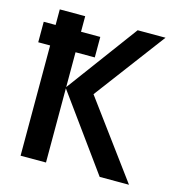

<svg xmlns="http://www.w3.org/2000/svg" viewBox="-106 -810 856 905"><g transform="rotate(15 322.0 -357.0)"><path d="M17 -538V-638H293V-538ZM604 0H461L199 -362V0H75V-714H199V-368L455 -714H591L332 -369Z"/></g></svg>

Font: Noto Sans Display Medium
Style: Regular
Weight: 500
Designer: Monotype Design Team
Foundry: Monotype Imaging Inc.
Version: Version 1.900